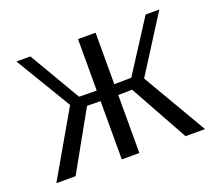

<svg xmlns="http://www.w3.org/2000/svg" viewBox="-91 -625 850 750"><g transform="rotate(-20 334.0 -250.0)"><path d="M370 -500V-286L441 -287L578 -500H635L487 -267L643 0H562L428 -242L370 -241V0H297V-242L241 -243L105 0H25L180 -269L41 -500H99L224 -287L297 -286V-500Z"/></g></svg>

Font: Arsenal
Style: Regular
Weight: 400
Designer: Andrij Shevchenko
Foundry: Stairsfor.com
Version: Version 1.000